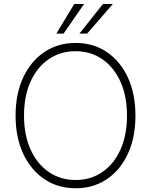

<svg xmlns="http://www.w3.org/2000/svg" viewBox="-20 -958 776 987"><path d="M368.7 9.8Q277.8 9.8 208.3 -36.9Q138.7 -83.5 99.4 -167.5Q60.1 -251.5 60.1 -363.3Q60.1 -476.1 99.4 -560.1Q138.7 -644 208.3 -690.7Q277.8 -737.3 368.7 -737.3Q459.5 -737.3 528.8 -690.7Q598.1 -644 637.2 -560.1Q676.3 -476.1 676.3 -363.3Q676.3 -251 637.2 -167Q598.1 -83 528.8 -36.6Q459.5 9.8 368.7 9.8ZM368.7 -32.7Q445.8 -32.7 505.4 -73.2Q564.9 -113.8 598.9 -188.2Q632.8 -262.7 632.8 -363.3Q632.8 -464.4 598.9 -538.8Q564.9 -613.3 505.4 -654.1Q445.8 -694.8 368.7 -694.8Q291.5 -694.8 231.7 -654.5Q171.9 -614.3 137.7 -539.8Q103.5 -465.3 103.5 -363.3Q103.5 -262.7 137.5 -188.5Q171.4 -114.3 231.2 -73.5Q291 -32.7 368.7 -32.7ZM388.2 -785.2 509.3 -937.5H560.1L427.7 -785.2ZM269.5 -785.2 361.8 -937.5H412.1L306.6 -785.2Z"/></svg>

Font: Inter Tight ExtraLight
Style: Regular
Weight: 250
Designer: Rasmus Andersson
Foundry: rsms
Version: Version 3.004